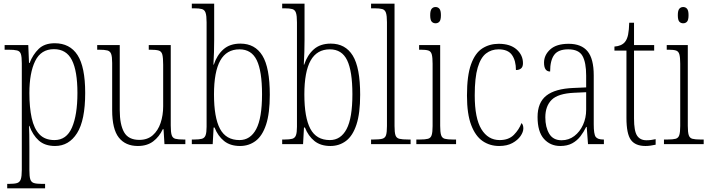

<svg xmlns="http://www.w3.org/2000/svg" viewBox="-20 -780 3836 1039"><path d="M19 239V215H30Q58 215 72.5 210.5Q87 206 92.5 190Q98 174 98 139V-438Q98 -472 93 -487.5Q88 -503 72.5 -507Q57 -511 25 -511H5V-536H133L137 -439H140Q158 -485 189.5 -515.5Q221 -546 276 -546Q358 -546 399.5 -482Q441 -418 441 -277Q441 -129 397 -59.5Q353 10 278 10Q223 10 190 -19.5Q157 -49 139 -99H137Q138 -81 138.5 -51Q139 -21 139 18V140Q139 175 144 190.5Q149 206 163.5 210.5Q178 215 205 215H224V239ZM275 -22Q340 -22 369.5 -90Q399 -158 399 -277Q399 -396 369 -455Q339 -514 272 -514Q202 -514 170.5 -450Q139 -386 139 -276Q139 -199 151.5 -141.5Q164 -84 193.5 -53Q223 -22 275 -22Z M726 10Q659 10 623 -35.5Q587 -81 587 -184V-439Q587 -473 581.5 -488Q576 -503 561 -507Q546 -511 515 -511H506V-536H628V-184Q628 -106 651.5 -64.5Q675 -23 734 -23Q778 -23 806.5 -48Q835 -73 849 -114.5Q863 -156 863 -205V-429Q863 -467 858.5 -484.5Q854 -502 839 -506.5Q824 -511 792 -511H785V-536H904V-101Q904 -65 909 -49Q914 -33 929 -29Q944 -25 973 -25H983V0H870L865 -81H861Q842 -40 809 -15Q776 10 726 10Z M1279 10Q1226 10 1192.5 -17Q1159 -44 1141 -90H1136L1131 0H1018V-25H1030Q1058 -25 1072.5 -29Q1087 -33 1092.5 -48Q1098 -63 1098 -94V-659Q1098 -695 1092.5 -711Q1087 -727 1072.5 -731Q1058 -735 1031 -735H1018V-760H1139V-564Q1139 -537 1138 -499Q1137 -461 1135 -430H1137Q1154 -482 1189 -513Q1224 -544 1281 -544Q1360 -544 1400 -479Q1440 -414 1440 -267Q1440 -167 1420 -106Q1400 -45 1363.5 -17.5Q1327 10 1279 10ZM1276 -22Q1335 -22 1366.5 -81.5Q1398 -141 1398 -270Q1398 -395 1369.5 -454Q1341 -513 1276 -513Q1206 -513 1172 -452.5Q1138 -392 1138 -269Q1138 -144 1170.5 -83Q1203 -22 1276 -22Z M1768 10Q1715 10 1681.5 -17Q1648 -44 1630 -90H1625L1620 0H1507V-25H1519Q1547 -25 1561.5 -29Q1576 -33 1581.5 -48Q1587 -63 1587 -94V-659Q1587 -695 1581.5 -711Q1576 -727 1561.5 -731Q1547 -735 1520 -735H1507V-760H1628V-564Q1628 -537 1627 -499Q1626 -461 1624 -430H1626Q1643 -482 1678 -513Q1713 -544 1770 -544Q1849 -544 1889 -479Q1929 -414 1929 -267Q1929 -167 1909 -106Q1889 -45 1852.5 -17.5Q1816 10 1768 10ZM1765 -22Q1824 -22 1855.5 -81.5Q1887 -141 1887 -270Q1887 -395 1858.5 -454Q1830 -513 1765 -513Q1695 -513 1661 -452.5Q1627 -392 1627 -269Q1627 -144 1659.5 -83Q1692 -22 1765 -22Z M1988 0V-25H1999Q2032 -25 2048 -29Q2064 -33 2069 -48.5Q2074 -64 2074 -98V-660Q2074 -695 2068.5 -711Q2063 -727 2048.5 -731Q2034 -735 2007 -735H1988V-760H2115V-98Q2115 -64 2120 -48.5Q2125 -33 2141 -29Q2157 -25 2190 -25H2202V0Z M2337 -654Q2324 -654 2316 -663Q2308 -672 2308 -698Q2308 -723 2316 -732.5Q2324 -742 2337 -742Q2350 -742 2358 -732.5Q2366 -723 2366 -698Q2366 -672 2358 -663Q2350 -654 2337 -654ZM2233 0V-25H2252Q2281 -25 2296 -29Q2311 -33 2316 -49Q2321 -65 2321 -98V-435Q2321 -469 2316.5 -485.5Q2312 -502 2298.5 -506.5Q2285 -511 2258 -511H2248V-536H2362V-99Q2362 -65 2367 -49Q2372 -33 2387 -29Q2402 -25 2431 -25H2448V0Z M2681 10Q2631 10 2592 -16.5Q2553 -43 2530 -103Q2507 -163 2507 -263Q2507 -371 2529 -432Q2551 -493 2590 -518Q2629 -543 2679 -543Q2741 -543 2775.5 -512.5Q2810 -482 2810 -438Q2810 -418 2799.5 -409.5Q2789 -401 2772 -401Q2772 -452 2750.5 -482.5Q2729 -513 2678 -513Q2639 -513 2610 -490.5Q2581 -468 2565 -414Q2549 -360 2549 -264Q2549 -140 2585 -81Q2621 -22 2684 -22Q2733 -22 2761 -50.5Q2789 -79 2802 -114Q2812 -105 2812 -85Q2812 -66 2797 -44Q2782 -22 2753 -6Q2724 10 2681 10Z M3012 10Q2958 10 2923.5 -28.5Q2889 -67 2889 -147Q2889 -225 2936.5 -262.5Q2984 -300 3083 -304L3152 -307V-371Q3152 -442 3132 -477.5Q3112 -513 3055 -513Q3001 -513 2979 -483Q2957 -453 2957 -393Q2924 -393 2924 -441Q2924 -482 2957.5 -512.5Q2991 -543 3057 -543Q3126 -543 3159.5 -502.5Q3193 -462 3193 -372V-107Q3193 -54 3203.5 -39.5Q3214 -25 3245 -25H3248V0H3162L3155 -93H3152Q3139 -66 3121 -42.5Q3103 -19 3076.5 -4.5Q3050 10 3012 10ZM3019 -21Q3058 -21 3088 -44Q3118 -67 3135 -104.5Q3152 -142 3152 -186V-281L3087 -278Q3000 -274 2965.5 -240Q2931 -206 2931 -145Q2931 -92 2952 -56.5Q2973 -21 3019 -21Z M3473 10Q3418 10 3394 -23Q3370 -56 3370 -142V-506H3305V-528Q3344 -531 3362 -553Q3374 -568 3379 -593Q3384 -618 3385 -657H3411V-536H3520V-506H3411V-139Q3411 -71 3427.5 -46Q3444 -21 3478 -21Q3492 -21 3503 -22.5Q3514 -24 3528 -27V3Q3515 6 3500.5 8Q3486 10 3473 10Z M3677 -654Q3664 -654 3656 -663Q3648 -672 3648 -698Q3648 -723 3656 -732.5Q3664 -742 3677 -742Q3690 -742 3698 -732.5Q3706 -723 3706 -698Q3706 -672 3698 -663Q3690 -654 3677 -654ZM3573 0V-25H3592Q3621 -25 3636 -29Q3651 -33 3656 -49Q3661 -65 3661 -98V-435Q3661 -469 3656.5 -485.5Q3652 -502 3638.5 -506.5Q3625 -511 3598 -511H3588V-536H3702V-99Q3702 -65 3707 -49Q3712 -33 3727 -29Q3742 -25 3771 -25H3788V0Z"/></svg>

Font: Noto Serif Sinhala Condensed ExtraLight
Style: Regular
Weight: 200
Width: 3
Designer: Jelle Bosma - Monotype Design Team
Foundry: Monotype Imaging Inc.
Version: Version 2.007; ttfautohint (v1.8.4.7-5d5b)